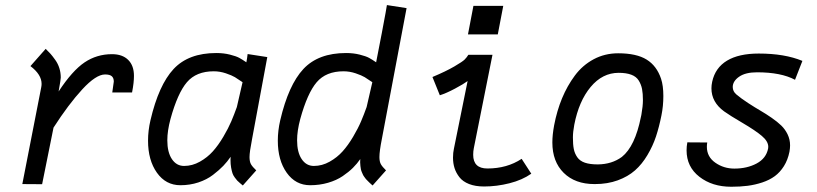

<svg xmlns="http://www.w3.org/2000/svg" viewBox="-20 -709 3145 739"><path d="M205.6 -356.9Q258.3 -437 305.4 -468.8Q352.5 -500.5 411.1 -500.5Q451.2 -500.5 473.4 -478.5Q495.6 -456.5 495.6 -417Q495.6 -391.1 488.8 -356Q488.8 -355.5 488.5 -354.5Q488.3 -353.5 488.3 -353H412.1Q418 -391.6 418 -395Q418 -408.7 410.4 -415.5Q402.8 -422.4 384.3 -422.4Q349.6 -422.4 296.6 -365Q243.7 -307.6 186 -217.8L142.1 0L65.9 -0.5L138.7 -373Q140.1 -379.9 140.1 -386.2Q140.1 -421.9 97.2 -454.6L155.8 -521Q167 -510.3 174.6 -501.7Q182.1 -493.2 192.6 -478.5Q203.1 -463.9 208.5 -446.5Q213.9 -429.2 213.9 -410.2Q213.9 -403.8 205.6 -356.9Z M636.2 -251Q624 -205.6 624 -168.9Q624 -123 641.6 -96.7Q659.2 -70.3 688.5 -70.3Q720.2 -70.3 749.3 -86.7Q778.3 -103 799.3 -126.5Q820.3 -149.9 839.6 -182.6Q858.9 -215.3 870.1 -241.7Q881.3 -268.1 891.6 -296.9L913.6 -392.6Q896 -404.8 884.3 -411.9Q872.6 -418.9 849.4 -426.8Q826.2 -434.6 802.7 -434.6Q735.4 -434.6 699.5 -392.6Q663.6 -350.6 636.2 -251ZM1008.8 -489.3 950.2 -173.8Q940.4 -124 940.4 -104.5Q940.4 -86.9 946 -76.9Q951.7 -66.9 966.3 -53.2L914.6 4.9Q912.6 3.4 904.3 -3.7Q896 -10.7 893.1 -13.9Q890.1 -17.1 883.8 -25.6Q877.4 -34.2 874.8 -42.2Q872.1 -50.3 869.6 -63.7Q867.2 -77.1 867.2 -93.3Q867.2 -101.1 867.7 -105.5Q855 -86.9 839.4 -70.6Q823.7 -54.2 799.8 -35.9Q775.9 -17.6 743.4 -6.8Q710.9 3.9 674.3 3.9Q618.2 3.9 584 -44.2Q549.8 -92.3 549.8 -167.5Q549.8 -206.1 559.1 -246.1Q590.8 -381.8 648.2 -443.4Q705.6 -504.9 812.5 -504.9Q840.8 -504.9 865 -498.8Q889.2 -492.7 900.9 -486.3Q912.6 -480 928.2 -469.2Q931.2 -483.9 933.1 -501Z M1135.7 -251Q1123.5 -205.6 1123.5 -168.9Q1123.5 -123 1141.1 -96.7Q1158.7 -70.3 1188 -70.3Q1219.7 -70.3 1248.8 -86.7Q1277.8 -103 1298.8 -126.5Q1319.8 -149.9 1339.1 -182.6Q1358.4 -215.3 1369.6 -241.7Q1380.9 -268.1 1391.1 -296.9L1413.1 -392.6Q1395.5 -404.8 1383.8 -411.9Q1372.1 -418.9 1348.9 -426.8Q1325.7 -434.6 1302.2 -434.6Q1234.9 -434.6 1199 -392.6Q1163.1 -350.6 1135.7 -251ZM1544.9 -677.7 1449.7 -173.8Q1440.4 -127 1440.4 -104.5Q1440.4 -86.9 1446 -76.9Q1451.7 -66.9 1465.8 -53.2L1414.1 4.9Q1413.6 4.4 1408 -0.5Q1402.3 -5.4 1401.4 -6.6Q1400.4 -7.8 1395.3 -12.7Q1390.1 -17.6 1388.4 -19.8Q1386.7 -22 1382.6 -27.6Q1378.4 -33.2 1377 -36.6Q1375.5 -40 1372.8 -46.1Q1370.1 -52.2 1369.1 -57.6Q1368.2 -63 1367.2 -70.1Q1366.2 -77.1 1366.2 -84.5Q1366.2 -92.3 1366.7 -96.7Q1354.5 -79.1 1338.6 -63.2Q1322.8 -47.4 1299.1 -31.2Q1275.4 -15.1 1242.9 -5.6Q1210.4 3.9 1173.8 3.9Q1117.7 3.9 1083.5 -44.2Q1049.3 -92.3 1049.3 -167.5Q1049.3 -206.1 1058.6 -246.1Q1090.3 -381.8 1147.7 -443.4Q1205.1 -504.9 1312 -504.9Q1340.3 -504.9 1364.5 -498.8Q1388.7 -492.7 1400.4 -486.3Q1412.1 -480 1427.7 -469.2Q1430.2 -480 1449.5 -581.5Q1468.8 -683.1 1469.2 -689.5Z M1802.2 -686.5H1917L1896 -576.7H1781.2ZM1875.5 -498 1803.7 -138.7Q1801.3 -127 1801.3 -113.3Q1801.3 -60.5 1856 -60.5Q1931.6 -60.5 1987.8 -97.7L2024.9 -40.5Q1990.2 -16.1 1941.2 -3.7Q1892.1 8.8 1843.3 8.8Q1809.6 8.8 1785.4 -0.7Q1761.2 -10.3 1748.3 -26.9Q1735.4 -43.5 1729.5 -62Q1723.6 -80.6 1723.6 -102.1Q1723.6 -121.1 1727.1 -136.7L1779.8 -397Q1764.6 -385.7 1731.2 -367.9Q1697.8 -350.1 1672.9 -342.3L1644.5 -412.6Q1696.8 -434.6 1728.5 -453.1Q1760.3 -471.7 1768.3 -479.7Q1776.4 -487.8 1782.7 -498Z M2373.5 -105Q2424.3 -145.5 2446.8 -258.8Q2447.3 -260.3 2447.8 -263.2Q2448.2 -266.1 2448.7 -267.6Q2454.6 -301.3 2454.6 -323.2Q2454.6 -349.1 2451.2 -366.5Q2447.8 -383.8 2438.5 -398.9Q2429.2 -414.1 2409.9 -421.4Q2390.6 -428.7 2361.3 -428.7Q2298.8 -428.7 2253.4 -374.3Q2208 -319.8 2190.4 -229Q2185.1 -201.2 2185.1 -179.7Q2185.1 -152.8 2188.5 -135.5Q2191.9 -118.2 2201.9 -103.8Q2211.9 -89.4 2231.2 -82.8Q2250.5 -76.2 2280.8 -76.2Q2335 -76.7 2373.5 -105ZM2269 -0.5H2268.1Q2193.4 -0.5 2149.7 -43.7Q2106 -86.9 2106 -160.6Q2106 -189.9 2112.8 -226.6Q2123.5 -282.7 2143.3 -330.6Q2163.1 -378.4 2192.6 -418.2Q2222.2 -458 2265.1 -481Q2308.1 -503.9 2359.4 -503.9Q2429.7 -503.9 2468.8 -479.7Q2507.8 -455.6 2524.4 -405.8Q2533.2 -379.4 2533.2 -339.4Q2533.2 -300.8 2525.9 -265.1Q2517.1 -220.7 2504.9 -183.8Q2492.7 -147 2471.9 -112.1Q2451.2 -77.1 2424.1 -53.2Q2397 -29.3 2357.7 -14.9Q2318.4 -0.5 2270 -0.5Z M2767.1 -280.3Q2718.3 -315.9 2718.3 -369.1Q2718.3 -381.3 2721.2 -394.5Q2732.9 -448.2 2778.3 -475.6Q2823.7 -502.9 2900.4 -502.9Q3000 -502.9 3068.4 -474.6L3040 -401.9Q2986.3 -430.7 2893.6 -430.7Q2849.1 -430.7 2824.7 -413.6Q2800.3 -396.5 2800.3 -374Q2800.3 -357.4 2814 -345.7Q2833 -329.6 2859.4 -312.5Q2885.7 -295.4 2906.7 -283.2Q2927.7 -271 2950 -255.6Q2972.2 -240.2 2987.1 -225.8Q3002 -211.4 3011.5 -191.7Q3021 -171.9 3021 -149.4Q3021 -138.7 3018.6 -125Q3012.2 -93.3 2997.3 -69.6Q2982.4 -45.9 2962.2 -31Q2941.9 -16.1 2914.1 -6.8Q2886.2 2.4 2857.7 6.1Q2829.1 9.8 2794.4 9.8Q2721.2 9.8 2671.9 -28.6Q2622.6 -66.9 2622.6 -130.4Q2622.6 -145 2625.5 -161.1L2702.1 -160.6Q2700.7 -151.9 2700.7 -144Q2700.7 -105.5 2733.2 -82.8Q2765.6 -60.1 2806.6 -60.1Q2855.5 -60.1 2892.3 -79.8Q2929.2 -99.6 2936.5 -137.7Q2937 -139.6 2937 -144Q2937 -165 2912.1 -186Q2887.2 -207 2837.6 -236.1Q2788.1 -265.1 2767.1 -280.3Z"/></svg>

Font: Fantasque Sans Mono
Style: Italic
Weight: 400
Italic angle: -11°
Monospace: yes
Designer: Jany Belluz
Version: Version 1.8.0 ; ttfautohint (v1.8.2)